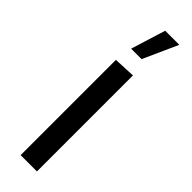

<svg xmlns="http://www.w3.org/2000/svg" viewBox="-254 -738 741 741"><g transform="rotate(45 117.0 -367.0)"><path d="M72 0V-520L161 -524V0ZM83 -592 127 -734H204L140 -592Z"/></g></svg>

Font: Murecho
Style: Regular
Weight: 400
Designer: Neil Summerour
Foundry: Positype
Version: Version 1.010; ttfautohint (v1.8.3)